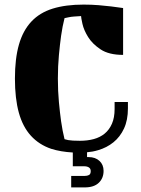

<svg xmlns="http://www.w3.org/2000/svg" viewBox="-20 -650 612 836"><path d="M516 -411Q454 -411 418 -435Q382 -459 363.5 -489Q345 -519 339 -546Q333 -573 333 -580Q316 -579 302.5 -578Q289 -577 280 -575Q269 -573 261 -571Q252 -536 246 -494Q241 -458 236.5 -410Q232 -362 232 -308Q232 -253 236.5 -205.5Q241 -158 246 -122Q252 -80 261 -44Q267 -42 277 -40Q293 -37 328 -37Q361 -37 388.5 -44.5Q416 -52 436 -68.5Q456 -85 467.5 -111.5Q479 -138 479 -175V-206H537V-178Q537 -127 520 -90.5Q503 -54 474 -30.5Q445 -7 407 4Q384 11 359 13V34H366Q395 34 413 50.5Q431 67 431 94Q431 126 410 146Q389 166 349 166H290V116H349Q360 116 367.5 112Q375 108 375 95Q375 84 367 79Q359 74 347 74H297V14Q244 11 203 -2Q150 -20 114.5 -59Q79 -98 62 -159.5Q45 -221 45 -308Q45 -395 62.5 -456Q80 -517 116.5 -556Q153 -595 209.5 -612.5Q266 -630 344 -630Q378 -630 409 -627.5Q440 -625 464 -622Q492 -618 516 -615Z"/></svg>

Font: Bigshot One
Style: Regular
Weight: 400
Designer: Gesine Todt
Foundry: Gesine Todt
Version: Version 1.000